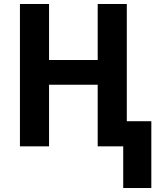

<svg xmlns="http://www.w3.org/2000/svg" viewBox="-20 -734 799 963"><path d="M598 209V0H470V-309H226V0H80V-714H226V-433H470V-714H616V-126H739V209Z"/></svg>

Font: Noto Sans SemiCondensed
Style: Bold
Weight: 700
Width: 4
Designer: Monotype Design Team
Foundry: Monotype Imaging Inc.
Version: Version 2.013; ttfautohint (v1.8.4.7-5d5b)